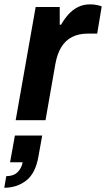

<svg xmlns="http://www.w3.org/2000/svg" viewBox="-55 -559 493 893"><path d="M17.9 0 110.9 -526.4H222.8V-444.1H229Q243.9 -470.2 262.9 -491.6Q282 -513 306.9 -525.8Q331.9 -538.7 364.3 -538.7Q382.7 -538.7 396.9 -535.4Q411.1 -532.2 418.1 -529L397 -402.7H353.3Q311.1 -402.7 280.2 -386.9Q249.4 -371.1 230.2 -339.9Q210.9 -308.7 202.4 -260.8L156.7 0ZM-35.2 314.3 -25.8 260.3Q8 260.3 26.8 241.7Q45.7 223 50.4 195.6H-8.1L14.3 71.4H141.3L123.7 169.3Q110 247.8 66.5 281.1Q23 314.3 -35.2 314.3Z"/></svg>

Font: Archivo Variable SemiBold
Style: Italic
Weight: 600
Italic angle: -10°
Designer: Hector Gatti
Foundry: Omnibus-Type
Version: Version 2.001